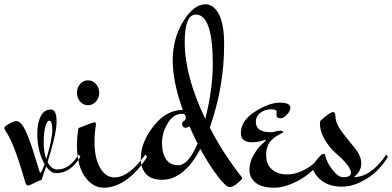

<svg xmlns="http://www.w3.org/2000/svg" viewBox="-57 -831 1830 896"><path d="M173 -268Q162 -268 154.5 -239.5Q147 -211 147 -166Q147 -121 159 -89Q187 -181 187 -224.5Q187 -268 173 -268ZM132 -24Q141 -35 151 -65Q117 -125 117 -208Q117 -257 133 -288.5Q149 -320 181 -320Q207 -320 207 -263.5Q207 -207 165 -75Q182 -40 212 -40Q267 -40 310 -110L318 -100Q273 -23 205 -23Q181 -23 158 -54L140 -1Q140 8 132.5 10Q125 12 102 23.5Q79 35 74 35Q66 35 62 23Q14 -145 -21 -204Q-30 -218 -33.5 -223.5Q-37 -229 -36.5 -235Q-36 -241 -14.5 -253.5Q7 -266 21 -266Q41 -264 60.5 -224.5Q80 -185 103 -109.5Q126 -34 128 -29Q130 -24 132 -24Z M307 -224Q302 -182 302 -155Q302 -60 338.5 -7.5Q375 45 427.5 45Q480 45 532 8.5Q584 -28 629 -98L622 -110Q544 -3 478 -3Q436 -3 410 -48Q384 -93 384 -170Q384 -210 391 -251Q391 -260 383.5 -260Q376 -260 316 -236Q307 -233 307 -224ZM390.5 -439Q406 -422 406 -398Q406 -374 390.5 -357Q375 -340 353.5 -340Q332 -340 317 -357Q302 -374 302 -398Q302 -422 317 -439Q332 -456 353.5 -456Q375 -456 390.5 -439Z M775 -60Q822 -60 865 -161Q842 -207 827 -242Q819 -235 809 -235Q793 -235 793 -255Q793 -261 801.5 -266.5Q810 -272 810 -281Q810 -300 793 -300Q752 -300 725.5 -255.5Q699 -211 699 -163.5Q699 -116 718 -88Q737 -60 775 -60ZM805 -634Q805 -477 901 -276Q936 -416 936 -532Q936 -763 857 -763Q805 -763 805 -634ZM878 -136Q801 8 700 8Q649 8 624.5 -19Q600 -46 600 -90Q600 -167 659.5 -242.5Q719 -318 795 -318H796Q749 -449 749 -550Q749 -651 798 -731Q847 -811 902 -811Q940 -811 964.5 -764.5Q989 -718 989 -623Q989 -425 922 -236Q961 -160 1003.5 -97.5Q1046 -35 1059.5 -19.5Q1073 -4 1073 1Q1073 6 1051.5 24Q1030 42 1014 42Q998 42 959 -8.5Q920 -59 878 -136Z M1233 -296 1234 -309Q1234 -321 1207 -321Q1180 -321 1158.5 -305Q1137 -289 1137 -262Q1137 -214 1206 -214Q1217 -214 1228.5 -217.5Q1240 -221 1252 -221Q1264 -221 1264 -213Q1264 -212 1256 -208.5Q1248 -205 1236.5 -198Q1225 -191 1213 -180Q1185 -154 1185 -109Q1185 -64 1212 -40.5Q1239 -17 1282 -17Q1325 -17 1370 -42Q1415 -67 1443 -110L1450 -98Q1412 -32 1344.5 6.5Q1277 45 1221.5 45Q1166 45 1136.5 22Q1107 -1 1107 -37.5Q1107 -74 1125 -105Q1143 -136 1156.5 -149.5Q1170 -163 1176.5 -168.5Q1183 -174 1183 -176.5Q1183 -179 1182 -179Q1150 -167 1120 -167Q1067 -167 1067 -210Q1067 -268 1133 -310Q1199 -352 1248.5 -352Q1298 -352 1298 -328Q1298 -313 1282 -296Q1266 -279 1253 -279Q1233 -279 1233 -296Z M1746 -110 1753 -98Q1711 -31 1652 4.5Q1593 40 1540 40Q1433 40 1398 -52Q1398 -57 1421 -85Q1444 -113 1451.5 -113Q1459 -113 1460 -108Q1466 -76 1493.5 -40Q1521 -4 1544 -4Q1580 -4 1581 -24Q1581 -55 1508 -118Q1481 -142 1458.5 -179.5Q1436 -217 1436 -257Q1436 -265 1439 -268Q1483 -308 1497 -308Q1508 -308 1508 -291Q1509 -254 1539.5 -214.5Q1570 -175 1599.5 -139Q1629 -103 1629 -67.5Q1629 -32 1594 -4Q1676 -6 1746 -110Z"/></svg>

Font: Mr Bedfort
Style: Regular
Weight: 400
Designer: Alejandro Paul
Foundry: Alejandro Paul
Version: Version 1.000